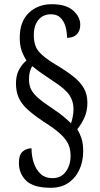

<svg xmlns="http://www.w3.org/2000/svg" viewBox="-20 -780 475 914"><path d="M222 114Q139 114 104.5 80Q70 46 70 -4Q70 -44 88.5 -59Q107 -74 130 -74Q130 -38 140.5 -5.5Q151 27 173 47.5Q195 68 230 68Q271 68 293.5 37Q316 6 316 -39Q316 -66 307 -89.5Q298 -113 270.5 -139.5Q243 -166 186 -202Q138 -234 109.5 -260.5Q81 -287 68.5 -316Q56 -345 56 -383Q56 -420 70 -447Q84 -474 106 -492Q92 -514 83 -539Q74 -564 74 -601Q74 -677 117 -718.5Q160 -760 227 -760Q294 -760 328 -730Q362 -700 362 -662Q362 -634 346 -617Q330 -600 299 -600Q299 -629 291.5 -654.5Q284 -680 267.5 -696Q251 -712 223 -712Q185 -712 163 -685.5Q141 -659 141 -613Q141 -561 166 -533Q191 -505 241 -475Q295 -443 329 -416Q363 -389 379.5 -359.5Q396 -330 396 -291Q396 -251 381.5 -219.5Q367 -188 348 -165Q360 -145 368 -121Q376 -97 376 -60Q376 -12 358 27.5Q340 67 305.5 90.5Q271 114 222 114ZM318 -193Q322 -204 326 -223Q330 -242 330 -262Q330 -297 310.5 -327Q291 -357 230 -396Q203 -414 178.5 -431Q154 -448 134 -465Q127 -456 122.5 -440Q118 -424 118 -402Q118 -375 128 -354.5Q138 -334 163 -312.5Q188 -291 232 -262Q264 -241 285.5 -222.5Q307 -204 318 -193Z"/></svg>

Font: Noto Serif Lao ExtraCondensed Medium
Style: Regular
Weight: 500
Width: 2
Designer: Monotype Design Team
Foundry: Monotype Imaging Inc.
Version: Version 2.003; ttfautohint (v1.8.4.7-5d5b)